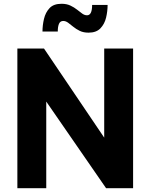

<svg xmlns="http://www.w3.org/2000/svg" viewBox="-20 -997 797 1017"><path d="M449 -824Q422 -824 402.5 -833.5Q383 -843 368.5 -855Q354 -867 341 -876.5Q328 -886 315 -886Q299 -886 292.5 -871Q286 -856 286 -830H205Q205 -863 213 -897Q221 -931 242.5 -954Q264 -977 306 -977Q333 -977 353 -967.5Q373 -958 388 -946Q403 -934 415.5 -925Q428 -916 441 -916Q468 -916 468 -971H550Q550 -938 542 -904Q534 -870 512 -847Q490 -824 449 -824ZM72 0V-740H213L532 -268V-740H685V0H542L225 -459V0Z"/></svg>

Font: Be Vietnam Pro
Style: Bold
Weight: 700
Designer: Lam Bao, Tony Le, Vietanh Nguyen
Foundry: Yellow Type Foundry
Version: Version 1.002; ttfautohint (v1.8.3)